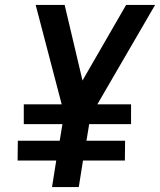

<svg xmlns="http://www.w3.org/2000/svg" viewBox="-20 -755 646 775"><path d="M190 0 207 -107H51L52 -187H221L232 -254H76V-334H229L124 -735H241L313 -430L489 -735H606L373 -334H509V-254H340L329 -187H485L484 -107H315L298 0Z"/></svg>

Font: Iosevka Aile Semibold
Style: Italic
Weight: 600
Italic angle: -9°
Designer: Belleve Invis
Foundry: Belleve Invis
Version: Version 31.1.0; ttfautohint (v1.8.4)